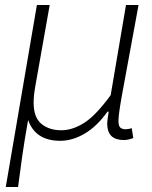

<svg xmlns="http://www.w3.org/2000/svg" viewBox="-20 -548 604 765"><path d="M127 -528H178L122 -212Q114 -169 114 -139Q114 -80 145 -54.5Q176 -29 224 -29Q269 -29 315.5 -58.5Q362 -88 421 -169L482 -528H532L504 -376Q477 -232 464.5 -161Q452 -90 452 -67Q452 -46 459.5 -39.5Q467 -33 481 -33Q489 -33 505 -37L511 2Q490 10 474 10Q442 10 425 -5Q408 -20 407 -55Q407 -64 413 -103H408Q367 -45 318 -16Q269 13 220 13Q121 13 92 -70Q77 15 68.5 74.5Q60 134 52 197H3Z"/></svg>

Font: Nebula Sans Light
Style: Regular
Weight: 300
Italic angle: -9°
Designer: Paul D. Hunt for Adobe (as Source Sans)
Foundry: Nebula Entertainment & Broadcasting LLC
Version: Version 1.010